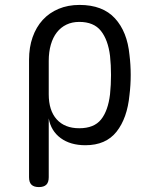

<svg xmlns="http://www.w3.org/2000/svg" viewBox="-20 -580 640 780"><path d="M138 180Q118 180 108 170.5Q98 161 98 140V-337Q98 -388 112.5 -429Q127 -470 153.5 -499Q180 -528 218 -544Q256 -560 303 -560Q397 -560 447 -505.5Q497 -451 506 -357Q511 -317 511 -275.5Q511 -234 506 -194Q497 -100 453.5 -45Q410 10 327 10Q266 10 226.5 -19Q187 -48 178 -99V140Q178 161 168 170.5Q158 180 138 180ZM302 -59Q362 -59 390.5 -94.5Q419 -130 427 -197Q431 -236 431 -275.5Q431 -315 427 -353Q419 -418 390 -454.5Q361 -491 302 -491Q273 -491 250 -480Q227 -469 211 -448.5Q195 -428 186.5 -398.5Q178 -369 178 -333V-197Q178 -131 210.5 -95Q243 -59 302 -59Z"/></svg>

Font: Maple Mono NL Light
Style: Regular
Weight: 300
Monospace: yes
Designer: subframe7536
Version: Version 7.000